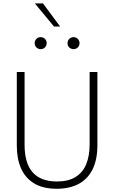

<svg xmlns="http://www.w3.org/2000/svg" viewBox="-20 -1132 690 1160"><path d="M324 8.5Q240 8.5 186.5 -23.8Q133 -56 107.2 -114.5Q81.5 -173 81.5 -252V-697H128.5V-256.5Q128.5 -35.5 324 -35.5Q392.5 -35.5 436.2 -62.5Q480 -89.5 500.8 -139.8Q521.5 -190 521.5 -260V-697H568.5V-257Q568.5 -166 538.5 -107.2Q508.5 -48.5 453.5 -20Q398.5 8.5 324 8.5ZM226 -835Q211.5 -835 200.5 -845Q189.5 -855 189.5 -871.5Q189.5 -886 199.8 -896.8Q210 -907.5 226 -907.5Q241.5 -907.5 251.8 -896.8Q262 -886 262 -871.5Q262 -855.5 251.2 -845.2Q240.5 -835 226 -835ZM424.5 -835Q410 -835 399 -845Q388 -855 388 -871.5Q388 -886 398.2 -896.8Q408.5 -907.5 424.5 -907.5Q440 -907.5 450.2 -896.8Q460.5 -886 460.5 -871.5Q460.5 -855.5 449.8 -845.2Q439 -835 424.5 -835ZM343.5 -971.5H306.5L190.5 -1111.5H239.5Z"/></svg>

Font: Acari Sans Neue Light
Style: Regular
Weight: 300
Designer: Alfredo Marco Pradil (font), Cristiano Sobral (main changes)
Foundry: Hanken Design Co. (font), Cristiano Sobral (main changes)
Version: Version 2.459;March 19, 2022;FontCreator 14.0.0.2808 64-bit;